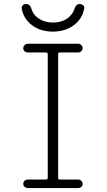

<svg xmlns="http://www.w3.org/2000/svg" viewBox="-20 -952 540 972"><path d="M89.8 -909.2Q88.9 -918.9 95.2 -925.3Q101.6 -931.6 112.3 -931.6Q131.8 -931.6 138.7 -908.2Q147.5 -877 177.2 -857.4Q207 -837.9 248.5 -837.9Q290 -837.9 318.8 -857.4Q347.7 -877 357.4 -908.2Q365.2 -932.6 383.8 -931.6Q393.6 -931.6 400.9 -925.3Q408.2 -918.9 406.2 -909.2Q397.5 -857.4 354 -824.7Q310.5 -792 247.6 -792Q184.6 -792 141.6 -824.7Q98.6 -857.4 89.8 -909.2ZM283.2 -686.5Q274.4 -686.5 274.4 -677.7V-51.8Q274.4 -43 283.2 -43H376Q384.8 -43 391.6 -36.6Q398.4 -30.3 398.4 -21Q398.4 -11.7 391.6 -5.9Q384.8 0 376 0H120.1Q111.3 0 104.5 -5.9Q97.7 -11.7 97.7 -21Q97.7 -30.3 104.5 -36.6Q111.3 -43 120.1 -43H212.9Q221.7 -43 221.7 -51.8V-677.7Q221.7 -686.5 212.9 -686.5H120.1Q111.3 -686.5 104.5 -692.9Q97.7 -699.2 97.7 -708Q97.7 -716.8 104.5 -723.6Q111.3 -730.5 120.1 -730.5H376Q384.8 -730.5 391.6 -723.6Q398.4 -716.8 398.4 -708Q398.4 -699.2 391.6 -692.9Q384.8 -686.5 376 -686.5Z"/></svg>

Font: Rounded-X Mgen+ 1mn light
Style: Regular
Weight: 200
Designer: [Source Han Sans]
Ryoko NISHIZUKA  (kana & ideographs); Paul D. Hunt (Latin, Greek & Cyrillic); Wenlong ZHANG  (bopomofo
Version: Version 1.059.20150602